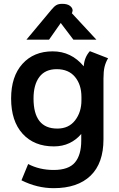

<svg xmlns="http://www.w3.org/2000/svg" viewBox="-20 -764 623 1002"><path d="M92 177 127 92Q186 123 260 123Q338 123 371 84Q404 45 404 -30V-65Q378 -34 342 -17Q306 0 261 0Q158 0 98 -66Q38 -132 38 -250Q38 -365 97 -430.5Q156 -496 255 -496Q352 -496 417 -418Q420 -465 449 -497L544 -460Q531 -438 525.5 -414.5Q520 -391 520 -354V-37Q520 88 452.5 153Q385 218 260 218Q174 218 92 177ZM405 -240V-258Q405 -322 371.5 -362.5Q338 -403 276 -403Q216 -403 185.5 -362.5Q155 -322 155 -250Q155 -93 279 -93Q339 -93 372 -136Q405 -179 405 -240ZM249 -714Q263 -731 274.5 -737.5Q286 -744 305 -744Q331 -744 345 -733.5Q359 -723 359 -709Q359 -706 357 -700L355 -695L483 -557H363L297 -644L236 -557H118Z"/></svg>

Font: Niramit SemiBold
Style: Regular
Weight: 600
Designer: Katatrad Aksorn Co.,Ltd.
Foundry: Cadson Demak Co.,Ltd.
Version: Version 1.001; ttfautohint (v1.6)